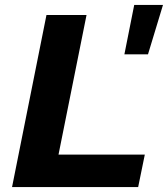

<svg xmlns="http://www.w3.org/2000/svg" viewBox="-20 -761 683 781"><path d="M29 0 169 -700H332L218 -132H569L542 0ZM486 -540 526 -741H643L582 -540Z"/></svg>

Font: MOST Montserrat
Style: Bold Italic
Weight: 700
Italic angle: -11.3°
Designer: Julieta Ulanovsky
Foundry: Julieta Ulanovsky
Version: Version 8.000;March 11, 2024;FontCreator 15.0.0.2926 64-bit